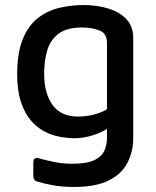

<svg xmlns="http://www.w3.org/2000/svg" viewBox="-20 -533 619 761"><path d="M273 15Q163 13 105.5 -52Q48 -117 48 -237Q48 -322 69.5 -376Q91 -430 128.5 -460Q166 -490 213.5 -501.5Q261 -513 312 -513Q365 -513 410 -499Q455 -485 481.5 -456.5Q508 -428 508 -383V15Q508 67 485.5 111.5Q463 156 411.5 182Q360 208 274 208Q228 208 191.5 201.5Q155 195 129 187Q112 183 112 164V112Q112 87 136 95Q161 102 195 109Q229 116 266 116Q325 116 354.5 101.5Q384 87 394 63.5Q404 40 404 13V-22Q377 -5 342 5Q307 15 273 15ZM290 -71Q319 -71 349 -78Q379 -85 404 -100V-363Q404 -401 374 -412.5Q344 -424 306 -424Q244 -424 211.5 -399Q179 -374 167 -332.5Q155 -291 155 -240Q155 -164 188 -117.5Q221 -71 290 -71Z"/></svg>

Font: Pitagon Sans Medium
Style: Regular
Weight: 500
Designer: Travis Tran
Foundry: Pitagon
Version: Version 1.001; ttfautohint (v1.8.4.7-5d5b);gftools[0.9.26]